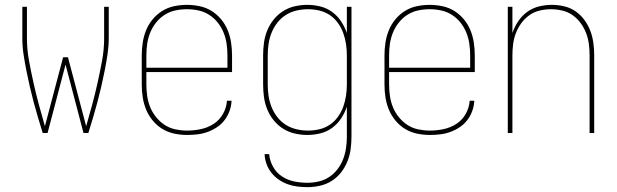

<svg xmlns="http://www.w3.org/2000/svg" viewBox="-20 -548 2540 791"><path d="M156 0Q146 -32 136.5 -64Q127 -96 118.5 -128Q110 -160 102.5 -192.5Q95 -225 88.5 -258Q82 -291 77 -324Q72 -357 72 -390V-520H91V-390Q91 -344 99.5 -298Q108 -252 118 -207Q128 -162 140 -117.5Q152 -73 165 -28L240 -312H260L335 -28Q348 -73 360 -117.5Q372 -162 382 -207Q392 -252 400.5 -298Q409 -344 409 -390V-520H428V-390Q428 -357 423 -324Q418 -291 411.5 -258Q405 -225 397.5 -192.5Q390 -160 381.5 -128Q373 -96 363.5 -64Q354 -32 344 0H324L250 -282L176 0Z M751 8Q724 8 698 2.5Q672 -3 649.5 -16.5Q627 -30 609.5 -51Q592 -72 582 -96.5Q572 -121 568 -147Q564 -173 564 -200V-320Q564 -346 568 -372.5Q572 -399 582 -423.5Q592 -448 609 -468.5Q626 -489 648.5 -503Q671 -517 697.5 -522.5Q724 -528 750 -528Q776 -528 802.5 -522.5Q829 -517 851.5 -503Q874 -489 891 -468.5Q908 -448 918 -423.5Q928 -399 932 -372.5Q936 -346 936 -320V-251H583V-200Q583 -176 586.5 -152Q590 -128 599 -106Q608 -84 623.5 -65Q639 -46 659 -33Q679 -20 703 -15Q727 -10 751 -10Q779 -10 807.5 -16Q836 -22 860 -37.5Q884 -53 898.5 -78.5Q913 -104 915 -133H934Q933 -111 925.5 -90.5Q918 -70 905 -53Q892 -36 874 -24Q856 -12 835.5 -4.5Q815 3 793.5 5.5Q772 8 751 8ZM583 -269H917V-320Q917 -344 913.5 -368Q910 -392 901 -414Q892 -436 877 -455Q862 -474 841.5 -487Q821 -500 797.5 -505Q774 -510 750 -510Q726 -510 702.5 -505Q679 -500 658.5 -487Q638 -474 623 -455Q608 -436 599 -414Q590 -392 586.5 -368Q583 -344 583 -320Z M1247 223Q1226 223 1205.5 220.5Q1185 218 1165.5 211Q1146 204 1128.5 192Q1111 180 1098 163.5Q1085 147 1078 127.5Q1071 108 1070 87H1089Q1091 114 1105 139Q1119 164 1142 179Q1165 194 1192 199.5Q1219 205 1247 205Q1270 205 1293.5 199.5Q1317 194 1336.5 181Q1356 168 1370.5 149Q1385 130 1393.5 108Q1402 86 1405.5 62.5Q1409 39 1409 15V-108Q1400 -82 1385 -59.5Q1370 -37 1348 -21Q1326 -5 1299.5 1.5Q1273 8 1246 8Q1220 8 1194 2Q1168 -4 1146 -18Q1124 -32 1107.5 -52.5Q1091 -73 1081 -97.5Q1071 -122 1067.5 -148Q1064 -174 1064 -200V-320Q1064 -346 1067.5 -372Q1071 -398 1081 -422.5Q1091 -447 1107.5 -467.5Q1124 -488 1146 -502Q1168 -516 1194 -522Q1220 -528 1246 -528Q1273 -528 1299.5 -521.5Q1326 -515 1348 -499Q1370 -483 1385 -460.5Q1400 -438 1409 -412V-520H1428V15Q1428 41 1424.5 67Q1421 93 1411 117.5Q1401 142 1385 162.5Q1369 183 1347 197Q1325 211 1299 217Q1273 223 1247 223ZM1249 -10Q1273 -10 1296 -15.5Q1319 -21 1338.5 -34Q1358 -47 1372 -66.5Q1386 -86 1394 -108Q1402 -130 1405.5 -153.5Q1409 -177 1409 -200V-320Q1409 -343 1405.5 -366.5Q1402 -390 1394 -412Q1386 -434 1372 -453.5Q1358 -473 1338.5 -486Q1319 -499 1296 -504.5Q1273 -510 1249 -510Q1225 -510 1201.5 -504.5Q1178 -499 1158 -486.5Q1138 -474 1123 -455Q1108 -436 1099 -413.5Q1090 -391 1086.5 -367.5Q1083 -344 1083 -320V-200Q1083 -176 1086.5 -152.5Q1090 -129 1099 -106.5Q1108 -84 1123 -65Q1138 -46 1158 -33.5Q1178 -21 1201.5 -15.5Q1225 -10 1249 -10Z M1751 8Q1724 8 1698 2.5Q1672 -3 1649.5 -16.5Q1627 -30 1609.5 -51Q1592 -72 1582 -96.5Q1572 -121 1568 -147Q1564 -173 1564 -200V-320Q1564 -346 1568 -372.5Q1572 -399 1582 -423.5Q1592 -448 1609 -468.5Q1626 -489 1648.5 -503Q1671 -517 1697.5 -522.5Q1724 -528 1750 -528Q1776 -528 1802.5 -522.5Q1829 -517 1851.5 -503Q1874 -489 1891 -468.5Q1908 -448 1918 -423.5Q1928 -399 1932 -372.5Q1936 -346 1936 -320V-251H1583V-200Q1583 -176 1586.5 -152Q1590 -128 1599 -106Q1608 -84 1623.5 -65Q1639 -46 1659 -33Q1679 -20 1703 -15Q1727 -10 1751 -10Q1779 -10 1807.5 -16Q1836 -22 1860 -37.5Q1884 -53 1898.5 -78.5Q1913 -104 1915 -133H1934Q1933 -111 1925.5 -90.5Q1918 -70 1905 -53Q1892 -36 1874 -24Q1856 -12 1835.5 -4.5Q1815 3 1793.5 5.5Q1772 8 1751 8ZM1583 -269H1917V-320Q1917 -344 1913.5 -368Q1910 -392 1901 -414Q1892 -436 1877 -455Q1862 -474 1841.5 -487Q1821 -500 1797.5 -505Q1774 -510 1750 -510Q1726 -510 1702.5 -505Q1679 -500 1658.5 -487Q1638 -474 1623 -455Q1608 -436 1599 -414Q1590 -392 1586.5 -368Q1583 -344 1583 -320Z M2072 0V-520H2091V-412Q2100 -438 2115 -460.5Q2130 -483 2152 -499Q2174 -515 2200.5 -521.5Q2227 -528 2253 -528Q2279 -528 2304.5 -522Q2330 -516 2351 -501.5Q2372 -487 2387.5 -466Q2403 -445 2412 -421Q2421 -397 2424.5 -371.5Q2428 -346 2428 -320V0H2409V-320Q2409 -343 2406 -366.5Q2403 -390 2394.5 -412Q2386 -434 2372 -453Q2358 -472 2339 -485.5Q2320 -499 2296.5 -504.5Q2273 -510 2250 -510Q2227 -510 2203.5 -504.5Q2180 -499 2161 -485.5Q2142 -472 2128 -453Q2114 -434 2105.5 -412Q2097 -390 2094 -366.5Q2091 -343 2091 -320V0Z"/></svg>

Font: Iosevka Curly Thin
Style: Regular
Weight: 100
Monospace: yes
Designer: Belleve Invis
Foundry: Belleve Invis
Version: Version 22.1.2; ttfautohint (v1.8.4)